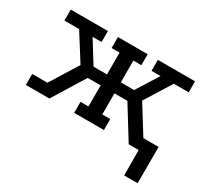

<svg xmlns="http://www.w3.org/2000/svg" viewBox="-118 -613 1014 939"><g transform="rotate(30 389.0 -143.0)"><path d="M660 -62H746V143H670L669 0H613L501 -181H428V-62H473V0H305V-62H350V-181H277L165 0H32V-62H118L215 -218L121 -367H38V-429H248V-367H197L274 -243H350V-366H305V-428H473V-366H428V-243H503L581 -367H530V-429H740V-367H656L563 -218Z"/></g></svg>

Font: Podkova
Style: Regular
Weight: 400
Designer: Ilya Yudin
Foundry: Cyreal (www.cyreal.org)
Version: Version 2.103